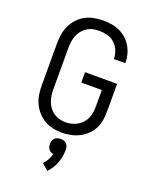

<svg xmlns="http://www.w3.org/2000/svg" viewBox="-168 -774 887 1114"><g transform="rotate(20 275.0 -216.5)"><path d="M268 12Q240 12 212 6Q184 0 160 -14Q136 -28 117 -49Q98 -70 86 -95.5Q74 -121 69.5 -149Q65 -177 65 -205V-465Q65 -493 69.5 -521.5Q74 -550 86 -575.5Q98 -601 117.5 -622.5Q137 -644 162 -657.5Q187 -671 215 -676.5Q243 -682 271 -682Q298 -682 324 -678Q350 -674 374 -663Q398 -652 417.5 -634.5Q437 -617 450.5 -594Q464 -571 470.5 -545.5Q477 -520 477 -494V-493H406Q406 -519 396 -544Q386 -569 367 -586.5Q348 -604 322.5 -611Q297 -618 271 -618Q252 -618 233 -614Q214 -610 197.5 -599.5Q181 -589 168.5 -574Q156 -559 149 -541Q142 -523 139 -503.5Q136 -484 136 -465V-205Q136 -186 139 -167Q142 -148 149 -130.5Q156 -113 167.5 -98Q179 -83 195 -72.5Q211 -62 230 -57Q249 -52 268 -52Q287 -52 306 -57Q325 -62 341.5 -72Q358 -82 370.5 -96.5Q383 -111 390.5 -129Q398 -147 400 -166.5Q402 -186 402 -205V-300H275V-364H473V-205Q473 -177 470 -148.5Q467 -120 455 -94Q443 -68 423 -47.5Q403 -27 377.5 -13.5Q352 0 324 6Q296 12 268 12ZM265 249 226 215Q240 200 249.5 182.5Q259 165 264 145Q256 144 248 140Q240 136 235 129Q230 122 228 114Q226 106 226 97Q226 87 229 77.5Q232 68 239 61Q246 54 255.5 51Q265 48 275 48Q285 48 294.5 51Q304 54 311 61Q318 68 321 77.5Q324 87 324 97Q324 118 320.5 138.5Q317 159 309.5 178.5Q302 198 291 216Q280 234 265 249Z"/></g></svg>

Font: Lode Term
Style: Regular
Weight: 400
Monospace: yes
Designer: Belleve Invis
Foundry: Belleve Invis
Version: Version 29.2.0